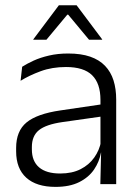

<svg xmlns="http://www.w3.org/2000/svg" viewBox="-20 -702 526 732"><path d="M362.5 0 365.5 -121.5 363 -131V-288.5V-321Q363 -384 331.2 -415.2Q299.5 -446.5 231.5 -446.5Q178.5 -446.5 135 -430.5Q91.5 -414.5 58.5 -394L64.5 -447.5Q82.5 -459 108 -470.8Q133.5 -482.5 166.8 -490.2Q200 -498 240 -498Q289 -498 323.8 -486Q358.5 -474 380.5 -451Q402.5 -428 412.8 -395.5Q423 -363 423 -322.5V0ZM191.5 10.5Q119 10.5 80.2 -24.5Q41.5 -59.5 41.5 -125V-138Q41.5 -202.5 81.2 -235.2Q121 -268 210 -281L373 -305L376 -259L217.5 -236.5Q155.5 -227.5 128.5 -205.8Q101.5 -184 101.5 -141.5V-132.5Q101.5 -87.5 129 -64Q156.5 -40.5 209.5 -40.5Q255 -40.5 287.2 -57Q319.5 -73.5 339.2 -101.2Q359 -129 365.5 -163.5L377.5 -120.5H365Q359 -86 338.8 -56Q318.5 -26 282.2 -7.8Q246 10.5 191.5 10.5ZM204.5 -682H272L369.5 -552V-550.5H319.5L240 -646H236.5L157 -550.5H107V-552Z"/></svg>

Font: Anek Odia Light
Style: Regular
Weight: 300
Designer: Yesha Goshar & Mahesh Sahu (Odia), Yesha Goshar (Latin)
Foundry: Ek Type
Version: Version 1.003